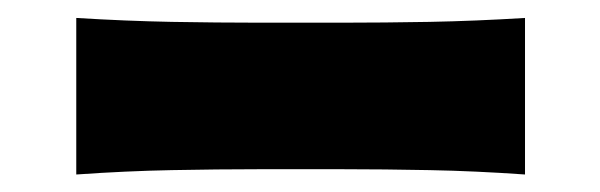

<svg xmlns="http://www.w3.org/2000/svg" viewBox="-20 -440 672 215"><path d="M65.4 -244.6V-419.9Q120.6 -416.5 172.4 -415.5Q224.1 -414.6 269 -414.6H364.3Q409.2 -414.6 460.9 -415.5Q512.7 -416.5 567.9 -419.9V-244.6Q512.7 -248.5 460.9 -249.5Q409.2 -250.5 364.3 -250.5H269Q224.1 -250.5 172.4 -249.5Q120.6 -248.5 65.4 -244.6Z"/></svg>

Font: Pinar-FD SemiBold
Style: Regular
Weight: 600
Designer: Amin Abedi
Version: Version 2.000